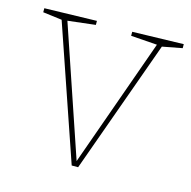

<svg xmlns="http://www.w3.org/2000/svg" viewBox="-89 -608 687 692"><g transform="rotate(15 254.5 -261.5)"><path d="M323 -520 514 -525V-510L440 -496L261 2H237L66 -496L-5 -505V-520L190 -525V-510L87 -498L250 -18L421 -498L323 -505Z"/></g></svg>

Font: Bitter Pro Thin
Style: Regular
Weight: 250
Designer: Sol Matas, and Bitter project Authors
Foundry: Sol Matas
Version: Version 1.010